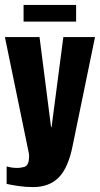

<svg xmlns="http://www.w3.org/2000/svg" viewBox="-22 -646 407 782"><path d="M113 116Q82 116 52 111.5Q22 107 5 103V32Q12 34 23.5 36Q35 38 49 38Q61 38 76 34Q91 30 95 9Q96 1 96.5 -8Q97 -17 94 -29L-2 -495H139L186 -128H188L236 -495H365L274 -53Q256 38 217 77Q178 116 113 116ZM74 -558V-626H288V-558Z"/></svg>

Font: Alumni Sans ExtraBold
Style: Regular
Weight: 800
Designer: Robert E. Leuschke
Foundry: Robert E. Leuschke
Version: Version 1.018